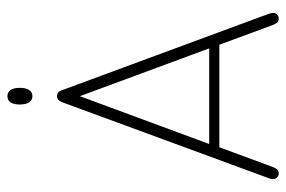

<svg xmlns="http://www.w3.org/2000/svg" viewBox="-150 -632 789 530"><g transform="rotate(-90 245.0 -366.5)"><path d="M387 -156 442 -7Q448 8 459 8Q465 8 470 3.5Q475 -1 475 -7Q475 -10 473 -18L262 -589Q260 -597 255.5 -600.5Q251 -604 245 -604Q239 -604 235 -600.5Q231 -597 228 -589L18 -18Q17 -15 16.5 -12.5Q16 -10 16 -8Q16 -1 21 3.5Q26 8 32 8Q43 8 49 -7L104 -156ZM377 -184H113L245 -541ZM245 -741Q234 -741 228 -732.5Q222 -724 222 -707Q222 -690 228 -681Q234 -672 245 -672Q256 -672 262 -681Q268 -690 268 -707Q268 -724 262 -732.5Q256 -741 245 -741Z"/></g></svg>

Font: Beiruti ExtraLight
Style: Regular
Weight: 250
Designer: Arlette Boutros
Foundry: Boutros
Version: Version 1.41